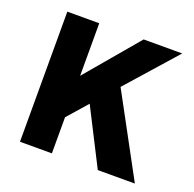

<svg xmlns="http://www.w3.org/2000/svg" viewBox="-100 -633 743 735"><g transform="rotate(20 271.5 -265.0)"><path d="M522 0H371L255 -228L184 -147V0H54V-530H184V-316L365 -530H522L344 -329Z"/></g></svg>

Font: Tanohe Sans SemiBold
Style: Regular
Weight: 600
Designer: Village Type and Design LLC & Cristiano Sobral
Foundry: Cooper Hewitt Smithsonian Design Museum
Version: Version 1.00;September 29, 2021;FontCreator 13.0.0.2655 64-b